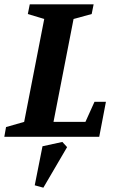

<svg xmlns="http://www.w3.org/2000/svg" viewBox="-36 -634 533 890"><path d="M-16 0 -8 -45 76 -69 169 -546 93 -569 102 -614H398L389 -569L305 -546L212 -69H360L402 -162H455L424 0ZM165 236 125 225 161 44 253 24 275 48Z"/></svg>

Font: Manuale
Style: Italic
Weight: 400
Italic angle: -11°
Designer: Eduardo Tunni / Pablo Cosgaya
Foundry: Eduardo Tunni / Pablo Cosgaya
Version: Version 1.002